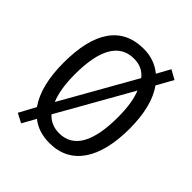

<svg xmlns="http://www.w3.org/2000/svg" viewBox="-219 -883 1056 1056"><g transform="rotate(45 309.5 -354.5)"><path d="M567 -358C567 -474 544 -564 499 -627L552 -722L498 -752L455 -674C415 -707 367 -724 311 -724C139 -724 53 -596 53 -359C53 -241 75 -149 122 -82L70 15L124 43L168 -36C205 -6 253 10 311 10C478 10 567 -125 567 -358ZM142 -358C142 -546 197 -648 311 -648C355 -648 389 -633 415 -600L172 -171C152 -217 142 -280 142 -358ZM477 -358C477 -168 423 -66 310 -66C268 -66 233 -81 207 -110L449 -537C468 -491 477 -430 477 -358Z"/></g></svg>

Font: Noto Sans Gujarati UI Condensed
Style: Regular
Weight: 400
Width: 3
Designer: Jelle Bosma - Monotype Design Team, Universal Thirst
Foundry: Monotype Imaging Inc.
Version: Version 2.106